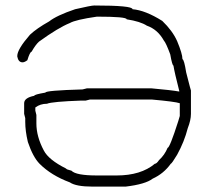

<svg xmlns="http://www.w3.org/2000/svg" viewBox="-20 -696 772 706"><path d="M326.7 -675.8Q467.3 -675.8 467.3 -662.1Q514.6 -658.2 576.7 -619.1Q614.3 -583 631.3 -544.9Q650.9 -498 650.9 -478.5Q657.2 -476.6 664.6 -429.7L678.2 -377L682.1 -363.3V-277.3Q682.1 -254.4 670.4 -224.6Q657.7 -174.8 631.3 -127Q611.3 -93.8 607.9 -93.8Q582 -57.6 541.5 -39.1Q515.1 -18.6 441.9 -9.8H320.8Q259.3 -9.8 236.8 -25.4Q168.5 -50.8 125.5 -93.8Q101.1 -118.7 82.5 -173.8Q72.8 -214.4 72.8 -248V-261.7Q68.8 -275.4 68.8 -277.3V-316.4Q68.8 -336.4 106 -343.8Q106 -348.6 147 -355.5Q147 -363.3 283.7 -367.2Q297.4 -371.1 299.3 -371.1H537.6Q609.4 -364.7 639.2 -359.4V-361.3Q621.6 -430.2 617.7 -455.1Q613.3 -455.1 606 -496.1Q590.3 -538.6 582.5 -546.9Q559.6 -587.9 520 -601.6Q496.1 -617.2 445.8 -625Q445.8 -634.8 336.4 -634.8Q257.8 -623.5 236.8 -611.3Q194.3 -594.2 123.5 -543Q110.8 -531.7 96.2 -505.9Q89.8 -504.9 80.6 -474.6Q70.3 -466.8 63 -466.8Q47.4 -466.8 43.5 -488.3V-490.2Q43.5 -514.6 90.3 -568.4Q115.2 -591.8 160.6 -617.2Q188.5 -639.2 256.3 -662.1Q315.4 -675.8 326.7 -675.8ZM295.4 -326.2H279.8Q170.9 -322.3 152.8 -314.5Q127.9 -314.5 109.9 -300.8V-289.1Q109.9 -287.1 113.8 -273.4V-242.2Q113.8 -193.8 141.1 -142.6Q158.7 -108.4 223.1 -76.2Q223.1 -73.2 242.7 -68.4Q259.3 -50.8 336.4 -50.8H408.7Q498 -50.8 549.3 -93.8Q555.7 -93.8 564.9 -107.4Q585.4 -126 596.2 -152.3Q604 -152.3 635.3 -250Q641.1 -267.6 641.1 -269.5V-316.4Q624.5 -322.3 537.6 -330.1H311Q309.1 -330.1 295.4 -326.2Z"/></svg>

Font: CEF Fonts CJK
Style: Regular
Weight: 400
Designer: PartyBoss (派对大魔王)
Version: Release 2.25